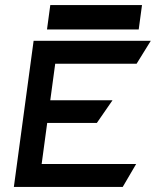

<svg xmlns="http://www.w3.org/2000/svg" viewBox="-20 -742 618 762"><path d="M179.6 -722 166.5 -625H530.5L543.6 -722ZM199.1 -489H522.1L578.4 -580H113.4L35 0H467L520.3 -91H145.3L167.3 -254H364.3L426.5 -344H179.5Z"/></svg>

Font: Charger
Style: ExBdIt
Weight: 400
Designer: Jasper
Foundry: Cannot Into Space Fonts
Version: Version 0.99